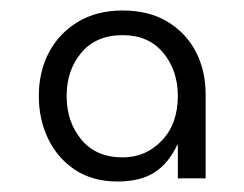

<svg xmlns="http://www.w3.org/2000/svg" viewBox="-20 -733 466 366"><path d="M204 -387Q157 -387 123.5 -409Q90 -431 72 -468Q54 -505 54 -550Q54 -596 73 -632.5Q92 -669 128 -691Q164 -713 214 -713Q264 -713 299.5 -691.5Q335 -670 353.5 -634Q372 -598 372 -553V-393H319V-457H318Q301 -421 274 -404Q247 -387 204 -387ZM214 -433Q258 -433 288.5 -465Q319 -497 319 -550Q319 -599 291 -632.5Q263 -666 214 -666Q163 -666 135 -632.5Q107 -599 107 -550Q107 -501 135 -467Q163 -433 214 -433Z"/></svg>

Font: MuseoModerno Thin Light
Style: Regular
Weight: 300
Version: Version 1.003